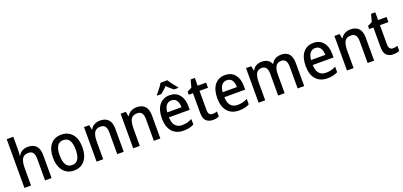

<svg xmlns="http://www.w3.org/2000/svg" viewBox="21 -1785 5902 2813"><g transform="rotate(-20 2972.0 -378.0)"><path d="M178 -558Q178 -533 176 -508.5Q174 -484 171 -467H178Q200 -508 239 -528.5Q278 -549 325 -549Q410 -549 454 -501.5Q498 -454 498 -355V0H397V-338Q397 -401 374.5 -432Q352 -463 303 -463Q232 -463 205 -414.5Q178 -366 178 -272V0H75V-760H178Z M1077 -271Q1077 -141 1017 -65.5Q957 10 846 10Q777 10 726 -24Q675 -58 647 -121Q619 -184 619 -271Q619 -403 678.5 -476Q738 -549 849 -549Q951 -549 1014 -477Q1077 -405 1077 -271ZM723 -270Q723 -177 753 -126Q783 -75 848 -75Q913 -75 943 -125.5Q973 -176 973 -271Q973 -364 943 -414Q913 -464 848 -464Q782 -464 752.5 -414Q723 -364 723 -270Z M1451 -549Q1534 -549 1578.5 -502.5Q1623 -456 1623 -356V0H1522V-338Q1522 -400 1499.5 -431.5Q1477 -463 1428 -463Q1357 -463 1330 -415.5Q1303 -368 1303 -273V0H1200V-539H1281L1295 -467H1301Q1324 -508 1364 -528.5Q1404 -549 1451 -549Z M2022 -549Q2105 -549 2149.5 -502.5Q2194 -456 2194 -356V0H2093V-338Q2093 -400 2070.5 -431.5Q2048 -463 1999 -463Q1928 -463 1901 -415.5Q1874 -368 1874 -273V0H1771V-539H1852L1866 -467H1872Q1895 -508 1935 -528.5Q1975 -549 2022 -549Z M2535 -549Q2633 -549 2687.5 -482.5Q2742 -416 2742 -307V-247H2418Q2420 -162 2457 -118Q2494 -74 2562 -74Q2606 -74 2642.5 -83Q2679 -92 2718 -112V-26Q2681 -7 2643 1.5Q2605 10 2555 10Q2442 10 2378.5 -62.5Q2315 -135 2315 -266Q2315 -402 2374 -475.5Q2433 -549 2535 -549ZM2535 -469Q2485 -469 2455 -432Q2425 -395 2420 -324H2642Q2642 -387 2616 -428Q2590 -469 2535 -469ZM2582 -766Q2594 -744 2613.5 -717Q2633 -690 2655 -664Q2677 -638 2695 -617V-606H2629Q2581 -640 2529 -695Q2503 -669 2477.5 -645.5Q2452 -622 2429 -606H2364V-617Q2382 -638 2403.5 -664.5Q2425 -691 2444.5 -717.5Q2464 -744 2476 -766Z M3039 -75Q3057 -75 3075.5 -78.5Q3094 -82 3109 -88V-9Q3092 0 3066.5 5Q3041 10 3013 10Q2950 10 2910 -26Q2870 -62 2870 -154V-459H2804V-508L2875 -543L2907 -660H2972V-539H3104V-459H2972V-158Q2972 -75 3039 -75Z M3399 -549Q3497 -549 3551.5 -482.5Q3606 -416 3606 -307V-247H3282Q3284 -162 3321 -118Q3358 -74 3426 -74Q3470 -74 3506.5 -83Q3543 -92 3582 -112V-26Q3545 -7 3507 1.5Q3469 10 3419 10Q3306 10 3242.5 -62.5Q3179 -135 3179 -266Q3179 -402 3238 -475.5Q3297 -549 3399 -549ZM3399 -469Q3349 -469 3319 -432Q3289 -395 3284 -324H3506Q3506 -387 3480 -428Q3454 -469 3399 -469Z M4273 -549Q4355 -549 4396 -502Q4437 -455 4437 -354V0H4335V-338Q4335 -463 4248 -463Q4185 -463 4158.5 -418.5Q4132 -374 4132 -290V0H4031V-339Q4031 -463 3943 -463Q3877 -463 3853 -413Q3829 -363 3829 -273V0H3726V-539H3807L3821 -467H3827Q3848 -509 3886.5 -529Q3925 -549 3970 -549Q4081 -549 4115 -464H4122Q4146 -507 4185.5 -528Q4225 -549 4273 -549Z M4777 -549Q4875 -549 4929.5 -482.5Q4984 -416 4984 -307V-247H4660Q4662 -162 4699 -118Q4736 -74 4804 -74Q4848 -74 4884.5 -83Q4921 -92 4960 -112V-26Q4923 -7 4885 1.5Q4847 10 4797 10Q4684 10 4620.5 -62.5Q4557 -135 4557 -266Q4557 -402 4616 -475.5Q4675 -549 4777 -549ZM4777 -469Q4727 -469 4697 -432Q4667 -395 4662 -324H4884Q4884 -387 4858 -428Q4832 -469 4777 -469Z M5355 -549Q5438 -549 5482.5 -502.5Q5527 -456 5527 -356V0H5426V-338Q5426 -400 5403.5 -431.5Q5381 -463 5332 -463Q5261 -463 5234 -415.5Q5207 -368 5207 -273V0H5104V-539H5185L5199 -467H5205Q5228 -508 5268 -528.5Q5308 -549 5355 -549Z M5852 -75Q5870 -75 5888.5 -78.5Q5907 -82 5922 -88V-9Q5905 0 5879.5 5Q5854 10 5826 10Q5763 10 5723 -26Q5683 -62 5683 -154V-459H5617V-508L5688 -543L5720 -660H5785V-539H5917V-459H5785V-158Q5785 -75 5852 -75Z"/></g></svg>

Font: Noto Sans Thai SemCond Med
Style: Regular
Weight: 500
Width: 4
Designer: Monotype Design Team
Foundry: Monotype Imaging Inc.
Version: Version 2.002; ttfautohint (v1.8.4.7-5d5b)